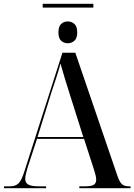

<svg xmlns="http://www.w3.org/2000/svg" viewBox="-20 -992 708 1012"><path d="M205 -952V-972H472V-952ZM337 -764Q317 -764 302.5 -777Q288 -790 288 -821Q288 -853 302.5 -866Q317 -879 337 -879Q357 -879 372 -866Q387 -853 387 -821Q387 -790 372 -777Q357 -764 337 -764ZM1 0V-10H33Q62 -10 78 -26Q94 -42 108 -87L309 -714H377L599 -65Q610 -33 622.5 -21.5Q635 -10 659 -10H668V0H398V-10H430Q461 -10 474 -18Q487 -26 487 -45Q487 -54 484 -67.5Q481 -81 476 -96L423 -260H175L125 -107Q120 -90 116.5 -75Q113 -60 113 -49Q113 -28 129.5 -19Q146 -10 183 -10H223V0ZM178 -270H419L350 -488Q333 -541 320.5 -582.5Q308 -624 299 -657Q288 -617 277.5 -585Q267 -553 252 -508Z"/></svg>

Font: Noto Serif Display SemiCondensed Medium
Style: Regular
Weight: 500
Width: 4
Designer: Monotype Design Team
Foundry: Monotype Imaging Inc.
Version: Version 2.009